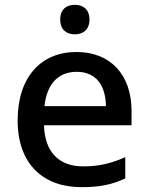

<svg xmlns="http://www.w3.org/2000/svg" viewBox="-20 -764 614 794"><path d="M290 -744C256 -744 229 -727 229 -683C229 -640 256 -622 290 -622C322 -622 350 -640 350 -683C350 -727 322 -744 290 -744ZM296 -549C150 -549 53 -446 53 -266C53 -83 161 10 317 10C394 10 444 -1 498 -26V-114C441 -89 392 -76 324 -76C222 -76 165 -137 162 -246H524V-305C524 -455 437 -549 296 -549ZM297 -467C379 -467 417 -409 418 -325H164C173 -415 220 -467 297 -467Z"/></svg>

Font: Noto Sans Lao UI Med
Style: Regular
Weight: 500
Designer: Monotype Design Team
Foundry: Monotype Imaging Inc.
Version: Version 2.000